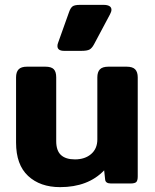

<svg xmlns="http://www.w3.org/2000/svg" viewBox="-20 -754 637 789"><path d="M216 -565Q216 -572 219 -579L264 -705Q270 -722 278.5 -728Q287 -734 309 -734H406Q421 -734 429.5 -729Q438 -724 438 -714Q438 -706 432 -695L367 -573Q358 -556 348 -550.5Q338 -545 314 -545H244Q216 -545 216 -565ZM46 -168V-436Q46 -458 56.5 -469Q67 -480 91 -480H166Q191 -480 201 -469.5Q211 -459 211 -436V-174Q211 -135 230.5 -117Q250 -99 288 -99Q329 -99 354.5 -121Q380 -143 380 -181V-436Q380 -458 390.5 -469Q401 -480 426 -480H500Q525 -480 535.5 -469Q546 -458 546 -436V-29Q546 -12 540 -6Q534 0 516 0H436Q413 0 412 -17L408 -54Q342 15 227 15Q145 15 95.5 -31Q46 -77 46 -168Z"/></svg>

Font: Mitr Medium
Style: Regular
Weight: 500
Designer: Thanarat Vachiruckul
Foundry: Cadson Demak
Version: Version 1.003